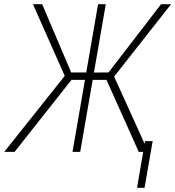

<svg xmlns="http://www.w3.org/2000/svg" viewBox="-54 -731 843 924"><path d="M266.1 -346.7 104.5 -710.9H148.9L288.6 -382.3H377.9L370.1 -346.7ZM290.5 -347.2 16.1 0H-33.7L272 -383.8ZM455.1 -710.9 332 0H294.9L418 -710.9ZM769 -710.4 482.9 -346.7H377.4L381.8 -381.8L468.3 -382.3L721.2 -710.9ZM613.8 0 456.5 -351.1 485.4 -384.3 659.7 0ZM680.7 -51.8 641.6 172.9H605.5L644 -51.8Z"/></svg>

Font: Roboto Condensed ExtraLight
Style: Italic
Weight: 250
Italic angle: -12°
Designer: Christian Robertson
Foundry: Google
Version: Version 3.008; 2023